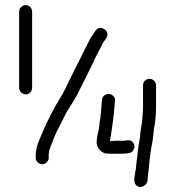

<svg xmlns="http://www.w3.org/2000/svg" viewBox="-20 -723 686 753"><path d="M55 -677V-379C55 -365 67 -353 81 -353C95 -353 106 -365 106 -379V-677C106 -691 95 -703 81 -703C67 -703 55 -691 55 -677ZM171 -104V-112C171 -127 173 -135 179 -149C183 -160 188 -172 193 -186C206 -217 219 -237 233 -267C248 -299 266 -319 282 -350C305 -396 335 -455 356 -501L375 -537C380 -547 384 -556 389 -562L397 -574C415 -599 374 -630 355 -603L347 -591C341 -583 334 -573 328 -560L288 -480C273 -451 249 -402 235 -373C220 -341 204 -322 188 -290C172 -259 160 -236 147 -205C135 -175 120 -148 120 -112V-104C120 -91 132 -79 146 -79C160 -79 171 -91 171 -104ZM411 -169C419 -214 426 -266 430 -316L431 -328C432 -335 430 -341 425 -346C408 -364 381 -351 380 -332L379 -321C377 -294 376 -272 371 -245L368 -218C364 -200 359 -182 359 -162C360 -150 365 -141 374 -132C389 -118 405 -120 433 -120H457C470 -120 476 -121 488 -123C503 -127 510 -142 506 -156C501 -171 488 -176 470 -171H433C426 -171 418 -170 411 -169ZM541 -389V-310C541 -286 539 -275 538 -254C537 -237 531 -214 530 -198C530 -190 529 -182 527 -173C521 -139 517 -100 513 -63C510 -39 501 -13 512 1C527 21 555 5 558 -12C564 -61 567 -115 577 -163C581 -183 581 -198 584 -219C590 -250 592 -274 592 -310V-389C592 -402 580 -414 566 -414C552 -414 541 -402 541 -389ZM179 -149ZM375 -537ZM389 -562ZM371 -245ZM530 -198Z"/></svg>

Font: Blanket
Style: Light
Weight: 300
Foundry: Cannot Into Space Fonts
Version: Version 0.9